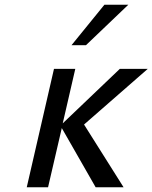

<svg xmlns="http://www.w3.org/2000/svg" viewBox="-20 -791 644 811"><path d="M208 -500H298L245 -270L486 -500H604L335 -265L502 0H384L241 -250L183 0H93ZM343 -600H282L421 -771H522Z"/></svg>

Font: Perun
Style: Italic
Weight: 400
Italic angle: -12°
Foundry: Copyright (c) Stefan Peev, Context Ltd, 2016
Version: Version 1.027